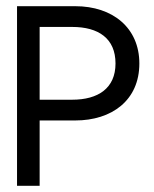

<svg xmlns="http://www.w3.org/2000/svg" viewBox="-20 -600 498 620"><path d="M430 -395C430 -510 344 -580 223 -580H35V0H108V-211H223C341 -211 430 -276 430 -395ZM353 -395C353 -315 297 -278 213 -278H108V-513H213C298 -513 353 -476 353 -395Z"/></svg>

Font: Charger
Style: Regular
Weight: 400
Designer: Jasper
Foundry: Cannot Into Space Fonts
Version: Version 0.98